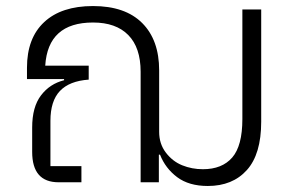

<svg xmlns="http://www.w3.org/2000/svg" viewBox="-20 -600 968 632"><path d="M777.8 -568.8H839.8V-199.2Q839.8 -92.8 792.7 -40.3Q745.6 12.2 664.1 12.2Q602.1 12.2 563.2 -16.8Q524.4 -45.9 506.8 -90.8H502.9V0H442.9V-363.8Q442.9 -443.4 402.3 -484.6Q361.8 -525.9 286.1 -525.9Q137.7 -525.9 128.9 -383.8H272V-337.9Q208.5 -333.5 177.2 -300.5Q146 -267.6 146 -202.1V-53.2H248V0H172.9Q85.9 0 85.9 -100.1V-180.2Q85.9 -248 115 -286.1Q144 -324.2 190.9 -335.9V-339.8H68.8V-377Q68.8 -474.6 125.5 -527.3Q182.1 -580.1 286.1 -580.1Q392.1 -580.1 448 -524.2Q503.9 -468.3 503.9 -368.2V-166Q503.9 -126.5 525.9 -97.7Q547.9 -68.8 579.8 -55.9Q611.8 -43 647.9 -43Q710.9 -43 744.4 -81.5Q777.8 -120.1 777.8 -208Z"/></svg>

Font: Anuphan Light
Style: Regular
Weight: 300
Designer: Mike Abbink, Paul van der Laan, Pieter van Rosmalen, Mint Tantisuwanna
Foundry: Bold Monday; Cadson Demak
Version: Version 3.002;hotconv 1.0.109;makeotfexe 2.5.65596